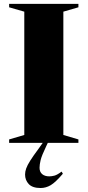

<svg xmlns="http://www.w3.org/2000/svg" viewBox="-20 -735 451 988"><path d="M218 17Q194.5 66 189 89Q183.5 112 183.5 128.5Q183.5 149.5 197 161Q210.5 172.5 234 172.5Q245.5 172.5 260 168.8Q274.5 165 297 148L303.5 159Q265.5 203.5 240.8 218Q216 232.5 189 232.5Q147 232.5 128 212.2Q109 192 109 163Q109 148 114.8 131.8Q120.5 115.5 135.5 91.8Q150.5 68 178 31L200 0H27V-17.5L105 -40.5V-675L27 -697.5V-715H383.5V-697.5L306 -675V-40.5L383.5 -17.5V0H226Z"/></svg>

Font: Newsreader Display
Style: Bold
Weight: 700
Designer: Hugues Gentile
Foundry: Production Type
Version: Version 1.001